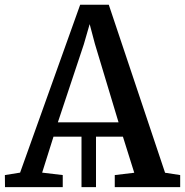

<svg xmlns="http://www.w3.org/2000/svg" viewBox="-29 -768 760 788"><path d="M-8.5 0 -9 -49.5 53.5 -59.5 300 -748.5H417.5L648.5 -59L710.5 -49.5V0H442V-49.5L522 -59L475.5 -207H365V0H305.5V-207H190.5L144 -59.5L228.5 -49.5V0ZM208.5 -266H457.5L360.5 -588L339 -669L315 -586Z"/></svg>

Font: Merriweather 24pt Medium
Style: Regular
Weight: 500
Designer: Eben Sorkin
Foundry: Eben Sorkin
Version: Version 2.100